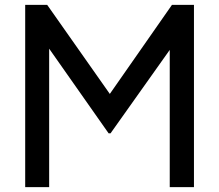

<svg xmlns="http://www.w3.org/2000/svg" viewBox="-20 -765 895 785"><path d="M83 0H181V-566L424 -220H432L674 -561V0H773V-745H683L429 -381L173 -745H83Z"/></svg>

Font: Plus Jakarta Sans Medium
Style: Regular
Weight: 500
Designer: Gumpita Rahayu
Foundry: Tokotype
Version: Version 2.004; ttfautohint (v1.8.3)